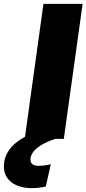

<svg xmlns="http://www.w3.org/2000/svg" viewBox="-121 -716 446 990"><path d="M103 -696 8 -11C-67 30 -101 82 -101 143C-101 214 -40 254 42 254C68 254 93 251 115 246L141 131C119 136 98 139 79 139C51 139 36 129 36 106C36 82 54 36 165 0H208L305 -696Z"/></svg>

Font: Fira Sans Heavy
Style: Italic
Weight: 900
Italic angle: -8°
Designer: bBox Type GmbH & Carrois Corporate GbR & Edenspiekermann AG
Foundry: bBox Type GmbH & Carrois Corporate GbR & Edenspiekermann AG
Version: Version 4.301;PS 004.301;hotconv 1.0.88;makeotf.lib2.5.64775